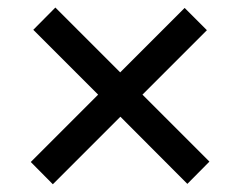

<svg xmlns="http://www.w3.org/2000/svg" viewBox="-20 -580 620 496"><path d="M464 -105 291 -278.5 116.5 -104 59.5 -161.5 233.5 -335.5 66 -503 123 -560.5 290.5 -393 457 -559.5 514.5 -502 348 -335.5 521 -162.5Z"/></svg>

Font: TypoPRO Lato
Style: Regular
Weight: 600
Designer: Lukasz Dziedzic with Adam Twardoch and Botio Nikoltchev
Foundry: tyPoland Lukasz Dziedzic
Version: Version 2.010; 2014-09-01; http://www.latofonts.com/